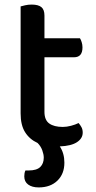

<svg xmlns="http://www.w3.org/2000/svg" viewBox="-20 -625 419 838"><path d="M174 -137Q174 -101 195 -86Q216 -71 254 -71Q271 -71 290 -76Q309 -81 323 -88Q330 -80 335.5 -70Q341 -60 341 -46Q341 -21 316 -4.5Q291 12 241 14Q261 44 261 85Q261 134 230.5 163.5Q200 193 149 193Q120 193 103 180.5Q86 168 86 145Q86 139 87 132Q88 125 91 119H105Q140 119 155.5 104Q171 89 171 63Q171 49 164.5 31Q158 13 144 -1Q109 -17 89.5 -48Q70 -79 70 -130V-597Q77 -599 90 -602Q103 -605 118 -605Q147 -605 160.5 -594Q174 -583 174 -557V-458H329Q333 -452 336.5 -441Q340 -430 340 -418Q340 -375 303 -375H174V-137Z"/></svg>

Font: Baloo 2 Latin Medium
Style: Regular
Weight: 500
Designer: Sarang Kulkarni and Ek Type
Foundry: Ek Type
Version: Version 1.001